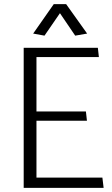

<svg xmlns="http://www.w3.org/2000/svg" viewBox="-20 -912 543 932"><path d="M483 0 477 -50H157V-326H402L397 -371H157V-635H460L455 -680H95V0ZM271 -848 345 -739 403 -749 301 -892H241L141 -749L196 -739Z"/></svg>

Font: Catamaran Light
Style: Regular
Weight: 300
Designer: Pria Ravichandran
Version: Version 2.000